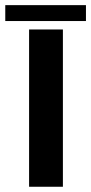

<svg xmlns="http://www.w3.org/2000/svg" viewBox="-66 -712 348 732"><path d="M44.9 0H173.8V-599.6H44.9V0ZM-45.9 -692.4V-631.8H261.7V-692.4H-45.9Z"/></svg>

Font: Yellow Ladder Regular
Style: Regular
Weight: 400
Designer: Zima Creative
Version: Version 2.002